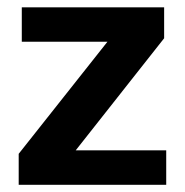

<svg xmlns="http://www.w3.org/2000/svg" viewBox="-20 -518 514 534"><path d="M190.6 -99.9 436.5 -411.6V-497.7H40.6V-401.9H278.8L32 -90.2V-4.1H442.3V-99.9Z"/></svg>

Font: Diatome Semibold
Style: Regular
Weight: 600
Designer: 15.100.17
Foundry: 15.100.17
Version: Version 1.005;Fontself Maker 3.5.8